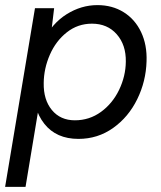

<svg xmlns="http://www.w3.org/2000/svg" viewBox="-20 -532 632 752"><path d="M117 -500H192L181 -408L80 200H0ZM554 -292.2Q551.8 -213.5 517.5 -143.5Q483.2 -73.5 423.1 -30.8Q363 12 287.3 12Q200.3 12 153.6 -47.2Q106.8 -106.3 110.5 -204.5Q112.7 -301.7 148.5 -371.2Q184.3 -440.8 241.2 -476.4Q298.2 -512 361.5 -512Q419.8 -512 464.4 -484.2Q509 -456.3 532.7 -406.2Q556.3 -356.2 554 -292.2ZM151.2 -207Q150 -141.3 183.2 -101.1Q216.5 -60.8 273.2 -60.8Q330.3 -60.8 375.7 -93.9Q421 -127 446.6 -180.3Q472.2 -233.7 472.8 -290.5Q473.8 -356.2 437.2 -397.8Q400.7 -439.3 340.2 -439.3Q284.7 -439.3 241.8 -405.4Q198.8 -371.5 175.3 -317.7Q151.8 -263.8 151.2 -207Z"/></svg>

Font: Oak Sans Light Italic
Style: Regular
Weight: 400
Italic angle: -9.5°
Foundry: Erik Kennedy, Walven
Version: Version 1.000;Glyphs 3.1.2 (3151)